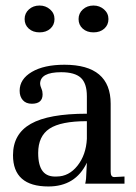

<svg xmlns="http://www.w3.org/2000/svg" viewBox="-20 -664 490 694"><path d="M155 10Q27 10 27 -103Q27 -180 91.5 -216.5Q156 -253 294 -253V-316Q294 -363 272 -383Q250 -403 201 -403Q125 -403 125 -361Q125 -355 130 -343Q134 -334 134 -323Q134 -289 95 -289Q74 -289 62.5 -302Q51 -315 51 -336Q51 -378 95 -404Q139 -430 213 -430Q380 -430 380 -289V-43Q380 -24 393 -24L430 -26V0H288Q292 -17 292 -37L294 -76Q253 10 155 10ZM185 -26Q229 -26 260 -65Q291 -104 294 -162V-226Q200 -226 159 -199Q118 -172 118 -111Q118 -66 134.5 -45Q151 -24 185 -26ZM318 -644Q340 -644 356 -630Q372 -616 372 -595Q372 -574 357 -560.5Q342 -547 318 -547Q294 -547 279 -560.5Q264 -574 264 -595Q264 -616 279.5 -630Q295 -644 318 -644ZM123 -644Q145 -644 161 -630Q177 -616 177 -595Q177 -574 162 -560.5Q147 -547 123 -547Q99 -547 84 -560.5Q69 -574 69 -595Q69 -616 84.5 -630Q100 -644 123 -644Z"/></svg>

Font: UnnaRegular
Style: Regular
Weight: 400
Designer: Jorge de Buen Unna
Foundry: Omnibus-Type
Version: Version 2.008;hotconv 1.0.109;makeotfexe 2.5.65596